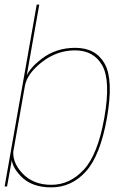

<svg xmlns="http://www.w3.org/2000/svg" viewBox="-23 -805 544 829"><path d="M-3 0H7.5L25.5 -100L146.5 -785H135.5ZM198 4Q286 4 348 -64.8Q410 -133.5 439 -297Q467.5 -461 429 -529.8Q390.5 -598.5 302 -598.5Q218 -598.5 155.8 -550.2Q93.5 -502 86 -459L84 -432Q93.5 -487 158.2 -537.2Q223 -587.5 301 -587.5Q382 -587.5 418.8 -522Q455.5 -456.5 427.5 -297Q399.5 -138 339 -72.5Q278.5 -7 198.5 -7Q119.5 -7 72.8 -57.5Q26 -108 36 -163L28.5 -135.5Q20.5 -92.5 67 -44.2Q113.5 4 198 4Z"/></svg>

Font: Anybody UltraCondensed Thin Thin
Style: Italic
Weight: 250
Italic angle: -10°
Version: Version 1.111